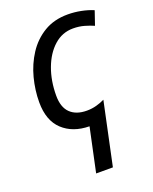

<svg xmlns="http://www.w3.org/2000/svg" viewBox="-146 -627 753 948"><g transform="rotate(-20 230.5 -153.0)"><path d="M192 240 241 10Q154 9 101 -40.5Q48 -90 48 -186Q48 -249 64.5 -312.5Q81 -376 115.5 -429Q150 -482 203 -514Q256 -546 328 -546Q363 -546 398 -539Q433 -532 461 -520L436 -447Q416 -456 388.5 -464Q361 -472 329 -472Q272 -472 229 -433.5Q186 -395 162 -330.5Q138 -266 138 -188Q138 -127 169 -97Q200 -67 256 -67Q282 -67 306 -73.5Q330 -80 350 -90L280 240Z"/></g></svg>

Font: Noto Sans IKEA
Style: Italic
Weight: 400
Italic angle: -12°
Designer: Monotype Design Team
Foundry: Monotype Imaging Inc.
Version: Version 2.001